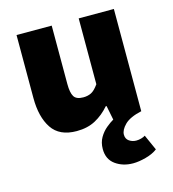

<svg xmlns="http://www.w3.org/2000/svg" viewBox="-108 -590 817 907"><g transform="rotate(-15 300.0 -136.0)"><path d="M432 228Q382 228 346 202Q310 176 310 126Q310 94 324 70Q338 46 358 29.5Q378 13 394 4L380 -66H376Q345 -30 306 -9Q267 12 214 12Q130 12 93 -43.5Q56 -99 56 -192V-500H228V-214Q228 -172 239.5 -153Q251 -134 285 -134Q307 -134 324 -142.5Q341 -151 360 -178V-500H532V0Q474 13 449 38Q424 63 424 86Q424 107 439.5 117.5Q455 128 474 128Q486 128 498.5 124.5Q511 121 518 116L552 192Q530 209 495 218.5Q460 228 432 228Z"/></g></svg>

Font: Source Code Pro ExtraLight Black
Style: Regular
Weight: 900
Monospace: yes
Version: Version 1.018;hotconv 1.0.116;makeotfexe 2.5.65601